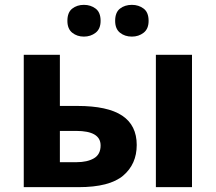

<svg xmlns="http://www.w3.org/2000/svg" viewBox="-20 -772 890 792"><path d="M78 0V-546H227V-335H299Q424 -335 484 -295Q544 -255 544 -174Q544 -95 488 -47.5Q432 0 304 0ZM623 0V-546H772V0ZM227 -103H296Q340 -103 367.5 -119Q395 -135 395 -172Q395 -232 294 -232H227ZM258 -686Q258 -721 278 -736.5Q298 -752 326 -752Q354 -752 374.5 -736.5Q395 -721 395 -686Q395 -653 374.5 -637Q354 -621 326 -621Q298 -621 278 -637Q258 -653 258 -686ZM455 -686Q455 -721 475 -736.5Q495 -752 524 -752Q552 -752 572.5 -736.5Q593 -721 593 -686Q593 -653 572.5 -637Q552 -621 524 -621Q495 -621 475 -637Q455 -653 455 -686Z"/></svg>

Font: Noto Sans IKEA
Style: Bold
Weight: 600
Designer: Monotype Design Team
Foundry: Monotype Imaging Inc.
Version: Version 2.001